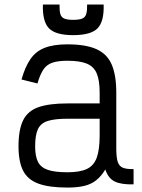

<svg xmlns="http://www.w3.org/2000/svg" viewBox="-20 -832 640 866"><path d="M284 14Q201.5 14 153.2 -3.8Q105 -21.5 84.2 -62.2Q63.5 -103 63.5 -172Q63.5 -247 84.2 -289.2Q105 -331.5 153.2 -348.5Q201.5 -365.5 284 -365.5H429.5V-414Q429.5 -469 416.5 -500.2Q403.5 -531.5 372 -544.8Q340.5 -558 284 -558Q241.5 -558 216 -549.2Q190.5 -540.5 175.5 -518Q160.5 -495.5 149 -455.5L77 -473.5Q93.5 -531.5 117.8 -566.2Q142 -601 182 -616.5Q222 -632 284 -632Q367 -632 415.2 -610.2Q463.5 -588.5 484 -540.5Q504.5 -492.5 504.5 -414V-162Q504.5 -122.5 511 -102.2Q517.5 -82 534.8 -75.2Q552 -68.5 582.5 -69.5V-0.5Q526.5 1 497.2 -13.5Q468 -28 455 -67.5Q437 -37.5 414.2 -19.2Q391.5 -1 360 6.5Q328.5 14 284 14ZM284 -55Q340.5 -55 372 -70Q403.5 -85 416.5 -121.2Q429.5 -157.5 429.5 -221V-296.5H284Q227.5 -296.5 195.8 -286.5Q164 -276.5 151.2 -249.8Q138.5 -223 138.5 -172Q138.5 -127.5 151.2 -102Q164 -76.5 195.8 -65.8Q227.5 -55 284 -55ZM309.5 -673.5Q231 -673.5 201 -704.2Q171 -735 173.5 -811.5H248.5Q248 -783.5 252.2 -768.8Q256.5 -754 270 -748.2Q283.5 -742.5 309.5 -742.5Q337 -742.5 350.8 -748.2Q364.5 -754 369 -769Q373.5 -784 373 -811.5H447.5Q450 -735 420 -704.2Q390 -673.5 309.5 -673.5Z"/></svg>

Font: Victor Mono Thin
Style: Regular
Weight: 100
Monospace: yes
Designer: Rune Bjørnerås
Version: Version 1.561;gftools[0.9.30]